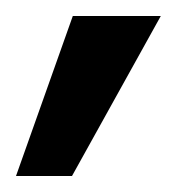

<svg xmlns="http://www.w3.org/2000/svg" viewBox="-20 -761 221 240"><path d="M181 -741H71L0 -541H70Z"/></svg>

Font: Perun Medium
Style: Regular
Weight: 500
Foundry: Copyright (c) Stefan Peev, Context Ltd, 2016
Version: Version 1.089